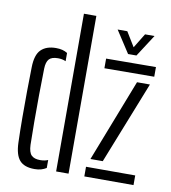

<svg xmlns="http://www.w3.org/2000/svg" viewBox="-88 -876 853 959"><g transform="rotate(10 338.5 -396.5)"><path d="M260 0V-800H323V0ZM49.5 -109Q47.5 -169 47.2 -236.2Q47 -303.5 47.5 -369.2Q48 -435 49.5 -491Q50.5 -554.5 77.2 -580.8Q104 -607 153 -607Q189 -607 211 -592V-550.5Q193.5 -558.5 171.5 -558.5Q139.5 -558.5 126.2 -543.8Q113 -529 112 -496Q110.5 -431 109.8 -360.8Q109 -290.5 109.5 -225Q110 -159.5 111 -108.5Q112.5 -70.5 127 -56.2Q141.5 -42 170.5 -42Q194.5 -42 211 -49.5V-9Q199 -1.5 184.5 2.8Q170 7 151 7Q99 7 75.2 -20.2Q51.5 -47.5 49.5 -109ZM408 -549.5V-598.5L660.5 -600V-551ZM418 -91 580.5 -509H646L480.5 -91ZM403 0V-49H652.5V0ZM512 -640 439.5 -751.5H488.5L533.5 -678L578.5 -751.5H626.5L554.5 -640Z"/></g></svg>

Font: Big Shoulders Stencil Text Light
Style: Regular
Weight: 300
Designer: Patric King
Foundry: XO Type Co
Version: Version 1.000